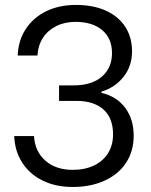

<svg xmlns="http://www.w3.org/2000/svg" viewBox="-20 -750 614 779"><path d="M37.7 -197.9H118Q121.6 -135.4 164.1 -98.1Q206.6 -60.9 274.9 -60.9Q324.7 -60.9 361.7 -78.7Q398.7 -96.6 418.7 -129.1Q438.7 -161.6 438.7 -204.6Q438.7 -271.4 399.5 -306Q360.3 -340.6 291 -340.6H219.6V-403.6H278Q352.4 -403.6 393.4 -439.1Q434.4 -474.7 434.4 -534.6Q434.4 -594.4 394.6 -627.9Q354.7 -661.3 286.6 -661.3Q242.6 -661.3 208.4 -644.2Q174.1 -627.1 154.2 -596.4Q134.3 -565.6 131.9 -524.7H51.9Q53.9 -585.4 84.4 -632.1Q115 -678.7 167.4 -704.4Q219.9 -730 288.6 -730Q357.4 -730 408.9 -707.1Q460.3 -684.1 488 -641.5Q515.7 -598.9 515.7 -541.9Q515.7 -482 481.5 -438.6Q447.3 -395.3 391.6 -378V-373.1Q453 -359.3 487.7 -312.9Q522.4 -266.6 522.4 -199.3Q522.4 -136.7 491.6 -89.7Q460.7 -42.7 404.5 -17.1Q348.3 8.6 275.1 8.6Q206.1 8.6 153.4 -17.2Q100.6 -43 70.3 -89.9Q40 -136.9 37.7 -197.9Z"/></svg>

Font: Mona Sans VF XLt
Style: Regular
Weight: 200
Designer: Deni Anggara
Foundry: GitHub
Version: Version 2.000;Glyphs 3.2.3 (3260)